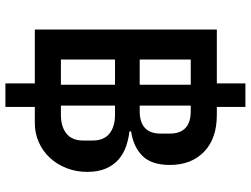

<svg xmlns="http://www.w3.org/2000/svg" viewBox="-126 -694 905 692"><g transform="rotate(90 326.0 -347.5)"><path d="M365 85H280V-21H86V-677H280V-780H365V-677H394Q479 -677 526.5 -631Q574 -585 574 -508Q574 -441 541 -408.5Q508 -376 453 -368V-362Q480 -359 506.5 -350Q533 -341 553.5 -323.5Q574 -306 586.5 -278Q599 -250 599 -210Q599 -170 585.5 -135.5Q572 -101 548.5 -75.5Q525 -50 492.5 -35.5Q460 -21 423 -21H365ZM285 -399V-583H194V-399ZM360 -399H380Q461 -399 461 -475V-507Q461 -583 380 -583H360ZM285 -115V-310H194V-115ZM360 -115H393Q436 -115 461 -135Q486 -155 486 -196V-229Q486 -270 461 -290Q436 -310 393 -310H360Z"/></g></svg>

Font: IBM Plex Sans Arabic Medium
Style: Regular
Weight: 500
Designer: Mike Abbink, Paul van der Laan, Pieter van Rosmalen, Wael Morcos, Khajak Apelian
Foundry: Bold Monday
Version: Version 1.1